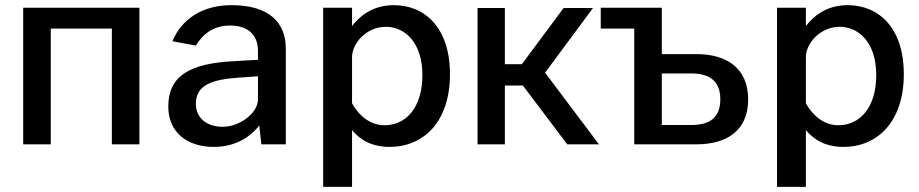

<svg xmlns="http://www.w3.org/2000/svg" viewBox="-20 -560 3566 745"><path d="M70 -530V0H177V-449H414V0H521V-530Z M809 10C884 10 944 -20 986 -73L994 0H1089V-371C1089 -474 1023 -540 878 -540C763 -540 684 -484 649 -400L740 -383C774 -439 820 -461 873 -461C941 -461 981 -425 981 -363V-328L895 -323C711 -315 633 -263 633 -146C633 -47 706 10 809 10ZM844 -68C784 -68 740 -101 740 -157C740 -231 803 -252 910 -259L981 -264V-175C981 -120 909 -68 844 -68Z M1346 165V-55C1391 -2 1444 10 1492 10C1623 10 1726 -87 1726 -272C1726 -453 1628 -540 1508 -540C1423 -540 1373 -494 1346 -459V-530H1234V165ZM1472 -74C1418 -74 1374 -109 1346 -159V-338C1346 -392 1402 -456 1477 -456C1551 -456 1619 -395 1619 -269C1619 -142 1555 -74 1472 -74Z M2181 0H2304L2095 -278L2281 -529H2167L2005 -311H1939V-529H1833V0H1939V-228H2009Z M2311 -449H2441V0H2683C2797 0 2883 -51 2883 -174C2883 -297 2798 -350 2683 -350H2548V-530H2311ZM2663 -275C2731 -275 2775 -247 2775 -175C2775 -102 2732 -75 2663 -75H2548V-275Z M3107 165V-55C3152 -2 3205 10 3253 10C3384 10 3487 -87 3487 -272C3487 -453 3389 -540 3269 -540C3184 -540 3134 -494 3107 -459V-530H2995V165ZM3233 -74C3179 -74 3135 -109 3107 -159V-338C3107 -392 3163 -456 3238 -456C3312 -456 3380 -395 3380 -269C3380 -142 3316 -74 3233 -74Z"/></svg>

Font: Cheyenne Sans Medium
Style: Regular
Weight: 500
Designer: The Public Sans project authors (U.S. Web Design System), Libre Franklin designed by Pablo Impallari and Rodrigo Fuenzal
Foundry: The Cheyenne Sans Project Authors
Version: Version 2.007